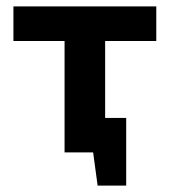

<svg xmlns="http://www.w3.org/2000/svg" viewBox="-20 -477 531 601"><path d="M182.1 -348.6H22V-457H469.2V-348.6H309.1V-107.9H375V104H285.6L271.5 0H182.1Z"/></svg>

Font: PT Astra Sans
Style: Bold
Weight: 700
Designer: A.Korolkova, I. Chaeva
Foundry: ParaType Ltd
Version: Version 1.001; ttfautohint (v1.6)